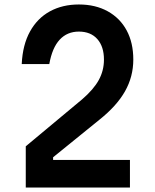

<svg xmlns="http://www.w3.org/2000/svg" viewBox="-20 -837 690 857"><path d="M95 -184 347 -394Q398 -438 421 -480Q444 -522 444 -571Q444 -629 414.5 -662.5Q385 -696 332 -696Q280 -696 246.5 -660Q213 -624 200 -551H77Q81 -637 114 -696.5Q147 -756 203 -786.5Q259 -817 332 -817Q406 -817 461 -786.5Q516 -756 545.5 -701Q575 -646 575 -571Q575 -495 538 -429.5Q501 -364 423 -302L217 -135V-123H560V0H95Z"/></svg>

Font: Martian Mono SemiCondensed Medium
Style: Regular
Weight: 500
Width: 4
Designer: Roman Shamin
Foundry: Evil Martians
Version: Version 1.000